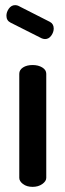

<svg xmlns="http://www.w3.org/2000/svg" viewBox="-20 -727 254 747"><path d="M107 0Q84 0 69.5 -11Q55 -22 55 -35V-440Q55 -455 69.5 -464.5Q84 -474 107 -474Q129 -474 144.5 -464.5Q160 -455 160 -440V-35Q160 -22 144.5 -11Q129 0 107 0ZM155 -575Q151 -575 148 -576Q145 -577 142 -578L21 -639Q5 -647 5 -666Q5 -680 14.5 -693.5Q24 -707 39 -707Q44 -707 50 -705L174 -642Q189 -634 189 -616Q189 -602 179.5 -588.5Q170 -575 155 -575Z"/></svg>

Font: Dosis ExtraLight SemiBold
Style: Regular
Weight: 600
Version: Version 3.001; ttfautohint (v1.8.2)